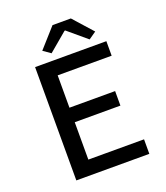

<svg xmlns="http://www.w3.org/2000/svg" viewBox="-151 -940 901 1043"><g transform="rotate(-20 300.0 -418.5)"><path d="M109 0V-655H521V-571H209V-384H473V-300H209V-84H531V0ZM219 -695 176 -725 276 -837H382L482 -725L439 -695L331 -786H327Z"/></g></svg>

Font: SauceCodePro Nerd Font Mono
Style: Regular
Weight: 500
Monospace: yes
Designer: Paul D. Hunt, Teo Tuominen
Foundry: Adobe Systems Incorporated
Version: Version 2.030;PS 1.000;hotconv 16.6.51;makeotf.lib2.5.65220;